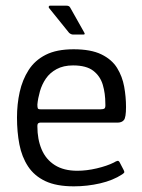

<svg xmlns="http://www.w3.org/2000/svg" viewBox="-20 -652 500 678"><path d="M40 -237Q40 -284 49.5 -327Q59 -370 81 -404.5Q103 -439 141.5 -458.5Q180 -478 240 -478Q301 -478 338 -460Q375 -442 393.5 -412Q412 -382 418.5 -346Q425 -310 425 -274Q425 -237 417.5 -228Q410 -219 395 -219H122Q119 -219 115.5 -217Q112 -215 112 -206Q112 -160 127 -124.5Q142 -89 173.5 -69Q205 -49 253 -49Q286 -49 322 -57.5Q358 -66 382 -78Q390 -83 395 -84Q400 -85 404 -76L417 -51Q420 -45 418.5 -42.5Q417 -40 411 -36Q379 -15 333.5 -4.5Q288 6 241 6Q179 6 140 -12.5Q101 -31 79 -64.5Q57 -98 48.5 -142Q40 -186 40 -237ZM352 -286Q352 -322 343 -352.5Q334 -383 309.5 -402Q285 -421 238 -421Q204 -421 180 -408Q156 -395 142 -374.5Q128 -354 121 -329.5Q114 -305 112 -283Q112 -273 113.5 -269.5Q115 -266 123 -266H335Q345 -266 349 -269Q353 -272 352 -286ZM238 -530Q231 -530 224 -536L153 -624Q151 -627 152.5 -629.5Q154 -632 156 -632H214Q219 -632 222.5 -630.5Q226 -629 228 -625L277 -538Q282 -530 275 -530Z"/></svg>

Font: Glory Thin
Style: Regular
Weight: 400
Version: Version 1.011